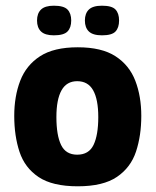

<svg xmlns="http://www.w3.org/2000/svg" viewBox="-20 -646 546 674"><path d="M253 8Q164 8 115.5 -24.5Q67 -57 48.5 -113Q30 -169 30 -239Q30 -308 51 -362.5Q72 -417 120.5 -448.5Q169 -480 253 -480Q337 -480 385.5 -448.5Q434 -417 455 -362.5Q476 -308 476 -239Q476 -170 457.5 -114Q439 -58 390.5 -25Q342 8 253 8ZM251 -103Q292 -103 308.5 -137.5Q325 -172 325 -235Q325 -297 307 -329Q289 -361 251 -361Q214 -361 196 -329Q178 -297 178 -235Q178 -171 194.5 -137Q211 -103 251 -103ZM230 -574Q230 -549 217 -535.5Q204 -522 169 -522Q138 -522 124 -535.5Q110 -549 110 -574Q110 -599 124 -612.5Q138 -626 169 -626Q204 -626 217 -612.5Q230 -599 230 -574ZM398 -574Q398 -549 385.5 -535.5Q373 -522 338 -522Q306 -522 292 -535.5Q278 -549 278 -574Q278 -599 292 -612.5Q306 -626 338 -626Q373 -626 385.5 -612.5Q398 -599 398 -574Z"/></svg>

Font: Glory Thin ExtraBold
Style: Regular
Weight: 800
Version: Version 1.011